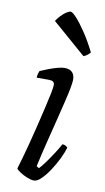

<svg xmlns="http://www.w3.org/2000/svg" viewBox="-86 -785 450 826"><g transform="rotate(10 139.5 -371.5)"><path d="M124 0Q112 0 94.5 -7Q77 -14 62.5 -23.5Q48 -33 45 -39Q50 -54 58.5 -84.5Q67 -115 77.5 -154.5Q88 -194 98 -236Q108 -278 117 -316Q126 -354 131.5 -381.5Q137 -409 137 -419Q137 -430 130.5 -434Q124 -438 112 -438H59Q59 -446 61.5 -455Q64 -464 66 -468Q82 -475 101.5 -482.5Q121 -490 139.5 -495Q158 -500 171 -500Q193 -500 204 -488.5Q215 -477 215 -456Q215 -446 210.5 -421Q206 -396 197 -359Q188 -322 176.5 -275.5Q165 -229 151.5 -175.5Q138 -122 125 -63L136 -56Q146 -66 161 -86.5Q176 -107 192 -131.5Q208 -156 218 -175Q226 -175 232 -171.5Q238 -168 241 -164Q235 -143 221.5 -115Q208 -87 190.5 -60.5Q173 -34 155.5 -17Q138 0 124 0ZM241 -564 94 -692Q101 -703 112 -715Q123 -727 135 -735Q147 -743 154 -743Q162 -743 180 -723.5Q198 -704 222 -668.5Q246 -633 270 -585Q266 -580 258 -573.5Q250 -567 241 -564Z"/></g></svg>

Font: Texturina 12pt ExtraLight
Style: Italic
Weight: 250
Italic angle: -11°
Designer: Guillermo Torres Carreño
Foundry: Omnibus-Type
Version: Version 1.002